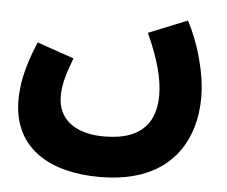

<svg xmlns="http://www.w3.org/2000/svg" viewBox="-47 -437 854 721"><g transform="rotate(5 380.0 -76.0)"><path d="M25 -31C25 155 171 231 353 231C631 231 708 52 708 -99C708 -194 673 -310 633 -383L487 -324C531 -229 550 -153 550 -94C550 -11 516 78 357 78C249 78 182 29 182 -58C182 -100 191 -134 217 -204L78 -252C33 -145 25 -81 25 -31Z"/></g></svg>

Font: Noto Sans Arabic UI XBd
Style: Regular
Weight: 800
Designer: Monotype Design Team, Nadine Chahine and Nizar Qandah
Foundry: Monotype Imaging Inc.
Version: Version 2.010